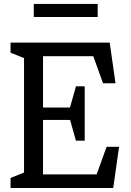

<svg xmlns="http://www.w3.org/2000/svg" viewBox="-20 -944 660 964"><path d="M33 -50.5 120.7 -85.8 100.7 -47.2V-675.3L116 -646.2L33 -679.5V-730H530.7L560 -526H497.3L440.5 -683.5L474.3 -661.7H180.3L196 -680.2V-390.5L167.7 -404H355.2L326.8 -388.3L361.3 -510.5H405.3V-237.7H361.3L326.8 -359.8L358 -342H167.7L196 -359.5V-48.3L167.7 -68.5H492.2L458.5 -49.5L515.2 -207H577.8L548.5 0H33ZM149.5 -924.3H470.5V-858.8H149.5Z"/></svg>

Font: Monaspace Xenon Var
Style: Regular
Weight: 400
Designer: Riley Cran and the Lettermatic Team
Version: Version 1.000 (Monaspace Xenon Var)